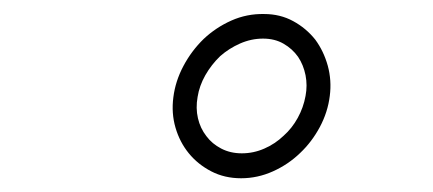

<svg xmlns="http://www.w3.org/2000/svg" viewBox="-20 -741 627 278"><path d="M231 -600.1Q228 -577.1 234.1 -556.2Q240.2 -535.2 253.4 -519Q266.6 -502.9 285.9 -492.9Q305.2 -482.9 329.1 -482.9Q353 -482.9 375.2 -492.9Q397.5 -502.9 414.6 -519.5Q431.6 -535.6 443.1 -557.1Q454.6 -578.6 457.5 -602.1Q460.4 -624.5 454.6 -645.8Q448.7 -667 436.5 -683.6Q423.3 -700.2 404.5 -710.4Q385.7 -720.7 362.3 -720.7Q337.4 -721.2 314.9 -711.2Q292.5 -701.2 274.9 -684.6Q257.3 -667.5 245.6 -645.5Q233.9 -623.5 231 -600.1ZM266.1 -600.6Q268.6 -616.7 277.3 -632.1Q286.1 -647.5 298.8 -659.7Q311.5 -670.9 327.6 -678Q343.8 -685.1 360.8 -685.1Q377.9 -685.1 390.6 -677.7Q403.3 -670.4 411.6 -658.7Q419.4 -647 422.4 -632.1Q425.3 -617.2 422.4 -602.1Q419.4 -585.4 411.1 -570.3Q402.8 -555.2 390.6 -544.4Q378.4 -532.7 362.8 -525.9Q347.2 -519 330.1 -519Q313.5 -519 300.3 -525.9Q287.1 -532.7 278.8 -543.9Q270 -555.2 266.6 -569.8Q263.2 -584.5 266.1 -600.6Z"/></svg>

Font: Roboto Mono ExtraLight
Style: Italic
Weight: 250
Italic angle: -10°
Monospace: yes
Designer: Google
Version: Version 3.000